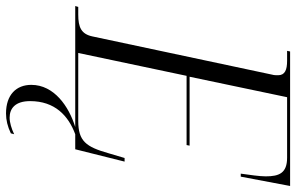

<svg xmlns="http://www.w3.org/2000/svg" viewBox="-210 -561 984 638"><g transform="rotate(90 282.0 -242.0)"><path d="M-17 0H385C317 21 245 70 245 146C245 196 278 230 340 230C362 230 383 225 406 214L409 203C390 212 370 218 354 218C323 218 299 199 299 150C299 68 347 23 409 0H459L500 -164H488L472 -110C451 -36 432 -10 365 -10H139L215 -370H445L447 -380H218L286 -704H487C538 -704 549 -678 549 -633C549 -612 544 -579 540 -550H550L581 -714H134L132 -704H165C195 -704 213 -697 213 -674C213 -668 213 -661 211 -654L84 -57C76 -20 54 -10 11 -10H-14Z"/></g></svg>

Font: Noto Serif Display SemiCondensed Light
Style: Italic
Weight: 300
Width: 4
Italic angle: -12°
Designer: Monotype Design Team
Foundry: Monotype Imaging Inc.
Version: Version 2.009